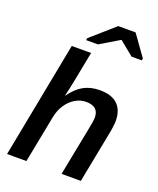

<svg xmlns="http://www.w3.org/2000/svg" viewBox="-166 -1026 926 1125"><g transform="rotate(20 296.5 -463.5)"><path d="M220.7 -438Q258.3 -490.7 301.5 -514.2Q344.7 -537.6 401.4 -537.6Q475.1 -537.6 512.2 -502Q549.3 -466.3 549.3 -398.9Q549.3 -385.7 546.1 -361.3Q543 -336.9 539.1 -318.8L477.1 0H356.9L415.5 -298.8Q427.2 -354.5 427.2 -377Q427.2 -445.8 348.6 -445.8Q313 -445.8 281 -426.5Q249 -407.2 226.6 -373.5Q204.1 -339.8 195.3 -295.9L137.7 0H17.1L156.7 -724.6H277.3L239.3 -529.8Q234.9 -506.8 229.7 -483.9Q224.6 -460.9 219.2 -438ZM417.5 -857.4 297.4 -785.6H224.1L226.1 -798.3L373 -927.2H481L573.2 -798.3L571.3 -785.6H507.3L419.4 -857.4Z"/></g></svg>

Font: Arimo SemiBold
Style: Italic
Weight: 600
Italic angle: -12°
Version: Version 1.33